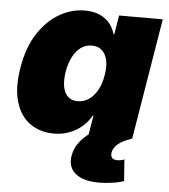

<svg xmlns="http://www.w3.org/2000/svg" viewBox="-53 -592 744 847"><g transform="rotate(5 319.0 -168.5)"><path d="M199.2 8.3Q137.7 8.3 93.5 -23.2Q49.3 -54.7 30.8 -116.2Q12.2 -177.7 27.3 -268.1Q42.5 -360.4 82.8 -421.6Q123 -482.9 177.2 -513.7Q231.4 -544.4 289.1 -544.4Q327.1 -544.4 354.5 -532.2Q381.8 -520 399.2 -498.8Q416.5 -477.5 423.8 -450.7H426.8L440.9 -535.6H634.3L545.9 0H352.5L366.7 -85.4H363.3Q347.7 -57.1 323 -36.1Q298.3 -15.1 267.3 -3.4Q236.3 8.3 199.2 8.3ZM291.5 -143.1Q318.8 -143.1 341.1 -158.4Q363.3 -173.8 378.9 -201.7Q394.5 -229.5 400.4 -268.1Q407.2 -306.6 400.9 -334.7Q394.5 -362.8 377.2 -377.9Q359.9 -393.1 333 -393.1Q306.2 -393.1 284.9 -377.9Q263.7 -362.8 249 -334.7Q234.4 -306.6 227.5 -268.1Q221.7 -229.5 226.8 -201.2Q231.9 -172.9 248.5 -158Q265.1 -143.1 291.5 -143.1ZM416.5 206.5Q346.7 206.5 312 178Q277.3 149.4 286.1 98.1Q291.5 65.4 311.8 39.1Q332 12.7 361.3 -7.8L545.9 0Q501.5 15.6 482.7 32.2Q463.9 48.8 460.4 68.8Q458 84.5 465.1 92.8Q472.2 101.1 488.8 101.1Q496.6 101.1 504.4 99.4Q512.2 97.7 519.5 94.7L526.4 189.9Q505.4 197.8 474.1 202.1Q442.9 206.5 416.5 206.5Z"/></g></svg>

Font: Inter 20pt Black
Style: Italic
Weight: 900
Italic angle: -9.3988°
Version: Version 4.001;git-66647c0bb